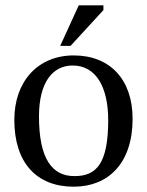

<svg xmlns="http://www.w3.org/2000/svg" viewBox="-20 -694 554 724"><path d="M258 10C388 10 480 -78 480 -246C480 -394 395 -485 258 -485C123 -485 34 -387 34 -242C34 -80 118 10 258 10ZM262 -30C176 -29 127 -96 127 -255C127 -383 178 -447 254 -447C343 -447 388 -364 388 -241C388 -78 344 -30 262 -30ZM246 -521 370 -656V-674H277L207 -521Z"/></svg>

Font: STIX Two Text
Style: Regular
Weight: 400
Designer: Ross Mills, John Hudson & Paul Hanslow, Tiro Typeworks Ltd; with prior portions MicroPress Inc., and Coen Hoffman.
Foundry: Tiro Typeworks Ltd
Version: Version 2.13 b171